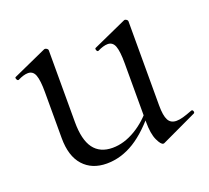

<svg xmlns="http://www.w3.org/2000/svg" viewBox="-80 -493 653 600"><g transform="rotate(-20 246.5 -192.5)"><path d="M182 8Q133 8 104.5 -23.5Q76 -55 76 -115V-268Q76 -307 69.5 -324.5Q63 -342 46 -342Q32 -342 12 -332Q8 -331 5.5 -337Q3 -343 7 -344L118 -394Q120 -395 122 -395Q125 -395 128.5 -392.5Q132 -390 132 -387V-148Q132 -89 153 -60.5Q174 -32 216 -32Q254 -32 292.5 -55Q331 -78 360 -117L365 -106Q319 -47 274.5 -19.5Q230 8 182 8ZM397 -387V-107Q397 -73 405 -58Q413 -43 432 -43Q442 -43 454.5 -46.5Q467 -50 485 -57Q490 -59 492 -53.5Q494 -48 490 -46L373 9Q371 10 369 10Q361 10 351 -11.5Q341 -33 341 -73V-268Q341 -307 334.5 -324.5Q328 -342 311 -342Q297 -342 277 -332Q273 -331 271 -337Q269 -343 273 -344L384 -394Q386 -395 387 -395Q390 -395 393.5 -392.5Q397 -390 397 -387Z"/></g></svg>

Font: Cormorant Garamond Light
Style: Regular
Weight: 400
Version: Version 4.001